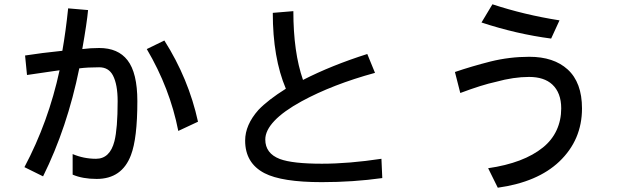

<svg xmlns="http://www.w3.org/2000/svg" viewBox="-20 -742 2926 896"><path d="M428 -1Q493 -1 514 -83Q529 -142 529 -270Q529 -348 507 -390Q487 -428 443 -428Q389 -428 350 -423Q294 -147 181 81L94 38Q206 -173 258 -414L229 -410Q156 -400 106 -392L97 -483Q173 -495 271 -505Q287 -596 298 -703L391 -695Q386 -638 364 -513Q403 -518 443 -518Q531 -518 575 -461Q621 -402 621 -270Q621 -96 591 -18Q549 93 431 93Q366 93 319 73V-23Q371 -1 428 -1ZM665 -513 747 -553Q860 -375 904 -174L812 -131Q773 -330 665 -513Z M1482 108Q1295 108 1214 66Q1124 19 1124 -86Q1124 -159 1186 -229Q1231 -276 1314 -328Q1253 -472 1253 -682L1349 -690Q1349 -498 1394 -369Q1527 -437 1694 -490L1730 -402Q1532 -348 1387 -269Q1303 -223 1260.5 -178Q1218 -133 1218 -91Q1218 -26 1286 0Q1345 22 1482 22Q1608 22 1760 -1L1764 89Q1628 108 1482 108Z M2278 -722Q2426 -673 2591 -647L2552 -562Q2391 -583 2227 -637Q2265 -701 2278 -722ZM2514 -54Q2556 -88 2577.5 -134.5Q2599 -181 2599 -236Q2599 -309 2557 -348Q2519 -383 2449 -383Q2377 -383 2294 -360Q2229 -346 2128 -308L2103 -406Q2179 -432 2269 -455Q2358 -477 2450 -477Q2564 -477 2629 -418Q2696 -357 2696 -236Q2696 -89 2590 12Q2489 108 2303 134L2258 43Q2424 19 2514 -54Z"/></svg>

Font: Gmarket Sans TTF Medium
Style: Regular
Weight: 500
Designer: Creative Director : Sungho Lee; Art Director : Kiwoong Choi; Project Manager : Sori Yang, Jongwook Yoon; Font Designer :
Foundry: Sandoll Inc.
Version: Version 1.000;hotconv 1.0.109;makeotfexe 2.5.65596